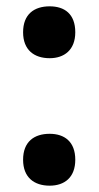

<svg xmlns="http://www.w3.org/2000/svg" viewBox="-20 -575 312 607"><path d="M53 -473C53 -417 88 -391 137 -391C183 -391 218 -417 218 -473C218 -531 184 -555 137 -555C88 -555 53 -530 53 -473ZM53 -70C53 -14 88 12 137 12C184 12 218 -14 218 -70C218 -127 184 -152 137 -152C88 -152 53 -127 53 -70Z"/></svg>

Font: Noto Sans Georgian SemiCondensed Bold
Style: Regular
Weight: 700
Width: 4
Designer: Monotype Design Team, Akaki Razmadze
Foundry: Google LLC
Version: Version 2.005